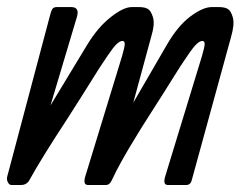

<svg xmlns="http://www.w3.org/2000/svg" viewBox="-24 -528 695 548"><path d="M118.2 -481.9Q123 -501 127.2 -504.4Q131.3 -507.8 138.2 -507.8H179.2Q204.1 -507.8 195.3 -479L120.1 -227.1L224.1 -398.9Q254.4 -449.2 291.3 -478.5Q328.1 -507.8 352.1 -507.8H373Q389.2 -507.8 398.2 -502.4Q407.2 -497.1 412.8 -478Q418.5 -459 407.2 -421.9L356.4 -234.9L452.1 -399.9Q483.4 -454.1 519.3 -481Q555.2 -507.8 580.1 -507.8H601.1Q617.2 -507.8 626.2 -502.4Q635.3 -497.1 640.6 -478Q646 -459 635.3 -421.9L523.4 -14.2Q520 0 507.3 0H455.1Q440.4 0 447.3 -23.9L552.2 -367.2Q560.1 -394 560.1 -402.6Q560.1 -411.1 553.2 -411.1Q546.4 -411.1 536.9 -402.1Q527.3 -393.1 511.2 -369.1Q492.2 -341.8 469.7 -305.4Q447.3 -269 410.6 -211.9Q374 -154.8 362.3 -134.8Q317.4 -62 295.4 -14.2Q289.1 0 278.3 0H227.1Q212.4 0 219.2 -23.9L324.2 -367.2Q332 -394 332 -402.6Q332 -411.1 325.2 -411.1Q318.4 -411.1 308.8 -402.1Q299.3 -393.1 283.2 -369.1Q264.2 -341.8 237.3 -298.3Q210.4 -254.9 169.4 -190.9Q92.3 -73.2 60.1 -14.2Q52.2 0 36.1 0H8.3Q2.4 0 -1.7 -8.1Q-5.9 -16.1 -2.9 -25.9Z"/></svg>

Font: Allan
Style: Regular
Weight: 400
Designer: Anton Koovit
Foundry: Anton Koovit
Version: Version 1.002